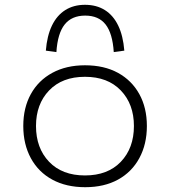

<svg xmlns="http://www.w3.org/2000/svg" viewBox="-20 -772 709 800"><path d="M335 8Q256 8 198 -23.5Q140 -55 108.5 -113Q77 -171 77 -247Q77 -323 108.5 -380Q140 -437 198 -468.5Q256 -500 334 -500Q414 -500 471.5 -468.5Q529 -437 560.5 -380Q592 -323 592 -247Q592 -171 560.5 -113Q529 -55 471.5 -23.5Q414 8 335 8ZM334 -41Q429 -41 483.5 -98Q538 -155 538 -247Q538 -338 483.5 -395Q429 -452 334 -452Q239 -452 184.5 -395Q130 -338 130 -247Q130 -155 184.5 -98Q239 -41 334 -41ZM215 -555 171 -561Q176 -623 196.5 -665.5Q217 -708 252 -730Q287 -752 334 -752Q382 -752 417 -730Q452 -708 472.5 -665.5Q493 -623 498 -561L454 -555Q449 -633 420 -670Q391 -707 335 -707Q279 -707 249.5 -670Q220 -633 215 -555Z"/></svg>

Font: Nunito Sans 7pt SemiExpanded ExtraLight
Style: Regular
Weight: 250
Width: 6
Designer: Vernon Adams
Foundry: Vernon Adams
Version: Version 3.101;gftools[0.9.27]